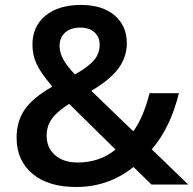

<svg xmlns="http://www.w3.org/2000/svg" viewBox="-20 -744 780 774"><path d="M220.2 -560.1Q220.2 -530.8 235.4 -503.9Q250.5 -477.1 282.2 -443.8Q338.4 -476.1 359.4 -502Q381.8 -528.8 381.8 -563Q381.8 -594.7 360.6 -613.8Q339.4 -632.8 304.2 -632.8Q265.6 -632.8 242.9 -613Q220.2 -593.3 220.2 -560.1ZM293 -88.9Q381.8 -88.9 445.8 -141.1L258.8 -325.2Q208 -293 187.5 -262.7Q168 -234.4 168 -196.8Q168 -148.4 201.7 -118.7Q235.8 -88.9 293 -88.9ZM46.9 -189Q46.9 -252.9 78.1 -300.3Q109.9 -348.1 190.9 -395Q143.6 -450.7 127.4 -486.3Q110.8 -522.9 110.8 -564Q110.8 -637.7 163.6 -681.2Q216.8 -724.1 306.2 -724.1Q392.6 -724.1 441.9 -682.1Q491.2 -640.1 491.2 -569.8Q491.2 -514.6 458 -468.8Q424.8 -423.3 348.1 -377.9L517.1 -214.8Q556.6 -266.6 583 -368.2H701.2Q666.5 -228 591.8 -142.1L738.8 0H590.8L518.1 -70.8Q417.5 9.8 287.1 9.8Q174.3 9.8 110.8 -43.5Q46.9 -97.2 46.9 -189Z"/></svg>

Font: Open Sans
Style: SemiBold
Weight: 600
Foundry: Ascender Corporation
Version: Version 1.10